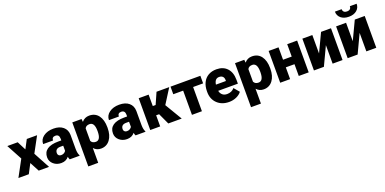

<svg xmlns="http://www.w3.org/2000/svg" viewBox="-8 -1773 6010 2998"><g transform="rotate(-20 2997.0 -274.0)"><path d="M260.3 -382.8 336.9 -528.3H507.8L368.7 -271L514.6 0H342.8L259.8 -156.2L178.2 0H5.4L151.9 -271L13.2 -528.3H186Z M858.4 0Q849.6 -16.1 842.8 -47.4Q797.4 9.8 715.8 9.8Q641.1 9.8 588.9 -35.4Q536.6 -80.6 536.6 -148.9Q536.6 -234.9 600.1 -278.8Q663.6 -322.8 784.7 -322.8H835.4V-350.6Q835.4 -423.3 772.5 -423.3Q713.9 -423.3 713.9 -365.7H549.3Q549.3 -442.4 614.5 -490.2Q679.7 -538.1 780.8 -538.1Q881.8 -538.1 940.4 -488.8Q999 -439.5 1000.5 -353.5V-119.6Q1001.5 -46.9 1022.9 -8.3V0ZM755.4 -107.4Q786.1 -107.4 806.4 -120.6Q826.7 -133.8 835.4 -150.4V-234.9H787.6Q701.7 -234.9 701.7 -157.7Q701.7 -135.3 716.8 -121.3Q731.9 -107.4 755.4 -107.4Z M1582 -260.3Q1582 -137.2 1526.6 -63.7Q1471.2 9.8 1377 9.8Q1304.2 9.8 1257.3 -43.5V203.1H1092.8V-528.3H1246.6L1251.5 -479.5Q1298.8 -538.1 1376 -538.1Q1473.6 -538.1 1527.8 -466.1Q1582 -394 1582 -268.1ZM1417.5 -270.5Q1417.5 -411.1 1335.4 -411.1Q1276.9 -411.1 1257.3 -369.1V-161.1Q1278.8 -117.2 1336.4 -117.2Q1415 -117.2 1417.5 -252.9Z M1952.1 0Q1943.4 -16.1 1936.5 -47.4Q1891.1 9.8 1809.6 9.8Q1734.9 9.8 1682.6 -35.4Q1630.4 -80.6 1630.4 -148.9Q1630.4 -234.9 1693.8 -278.8Q1757.3 -322.8 1878.4 -322.8H1929.2V-350.6Q1929.2 -423.3 1866.2 -423.3Q1807.6 -423.3 1807.6 -365.7H1643.1Q1643.1 -442.4 1708.3 -490.2Q1773.4 -538.1 1874.5 -538.1Q1975.6 -538.1 2034.2 -488.8Q2092.8 -439.5 2094.2 -353.5V-119.6Q2095.2 -46.9 2116.7 -8.3V0ZM1849.1 -107.4Q1879.9 -107.4 1900.1 -120.6Q1920.4 -133.8 1929.2 -150.4V-234.9H1881.3Q1795.4 -234.9 1795.4 -157.7Q1795.4 -135.3 1810.5 -121.3Q1825.7 -107.4 1849.1 -107.4Z M2410.6 -184.6H2361.3V0H2196.3V-528.3H2361.3V-338.4H2408.7L2492.7 -528.3H2703.6L2549.3 -284.2H2549.8L2719.2 0H2496.1Z M3221.2 -402.3H3054.7V0H2889.2V-402.3H2725.1V-528.3H3221.2Z M3506.8 9.8Q3385.3 9.8 3310.1 -62.7Q3234.9 -135.3 3234.9 -251.5V-265.1Q3234.9 -346.2 3264.9 -408.2Q3294.9 -470.2 3352.5 -504.2Q3410.2 -538.1 3489.3 -538.1Q3600.6 -538.1 3665 -469Q3729.5 -399.9 3729.5 -276.4V-212.4H3402.3Q3411.1 -168 3440.9 -142.6Q3470.7 -117.2 3518.1 -117.2Q3596.2 -117.2 3640.1 -171.9L3715.3 -83Q3684.6 -40.5 3628.2 -15.4Q3571.8 9.8 3506.8 9.8ZM3488.3 -411.1Q3416 -411.1 3402.3 -315.4H3568.4V-328.1Q3569.3 -367.7 3548.3 -389.4Q3527.3 -411.1 3488.3 -411.1Z M4286.1 -260.3Q4286.1 -137.2 4230.7 -63.7Q4175.3 9.8 4081.1 9.8Q4008.3 9.8 3961.4 -43.5V203.1H3796.9V-528.3H3950.7L3955.6 -479.5Q4002.9 -538.1 4080.1 -538.1Q4177.7 -538.1 4231.9 -466.1Q4286.1 -394 4286.1 -268.1ZM4121.6 -270.5Q4121.6 -411.1 4039.6 -411.1Q3981 -411.1 3961.4 -369.1V-161.1Q3982.9 -117.2 4040.5 -117.2Q4119.1 -117.2 4121.6 -252.9Z M4829.1 0H4664.1V-195.8H4520V0H4355.5V-528.3H4520V-322.3H4664.1V-528.3H4829.1Z M5226.6 -528.3H5391.6V0H5226.6V-307.6L5081.5 0H4916V-528.3H5081.5V-221.7Z M5787.1 -528.3H5952.1V0H5787.1V-307.6L5642.1 0H5476.6V-528.3H5642.1V-221.7ZM5898.9 -751Q5898.9 -684.1 5849.6 -642.6Q5800.3 -601.1 5718.3 -601.1Q5636.2 -601.1 5586.9 -642.6Q5537.6 -684.1 5537.6 -751H5649.4Q5649.4 -721.7 5667.7 -705.3Q5686 -689 5718.3 -689Q5750.5 -689 5768.3 -704.8Q5786.1 -720.7 5786.1 -751Z"/></g></svg>

Font: Roboto
Style: Regular
Weight: 900
Designer: Google
Version: Version 2.001171; 2014